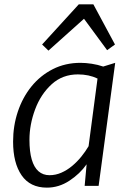

<svg xmlns="http://www.w3.org/2000/svg" viewBox="-20 -852 592 880"><path d="M195 8Q118 8 79 -48.5Q40 -105 40 -203Q40 -275.5 61.8 -340.5Q83.5 -405.5 124.2 -455.8Q165 -506 222 -535Q279 -564 349 -564Q372.5 -564 400.5 -559.8Q428.5 -555.5 453 -547L508 -564L432 0H368L377 -99Q346.5 -55.5 298.2 -23.8Q250 8 195 8ZM207 -49Q235 -49 261.2 -60.5Q287.5 -72 310.8 -91.5Q334 -111 353 -134.5Q372 -158 386 -182L427 -492Q387.5 -511 337 -511Q266.5 -511 217 -466Q167 -420.5 141 -350.8Q115 -281 115 -211Q115 -157 125.5 -121Q136 -85 156.5 -67Q177 -49 207 -49ZM202 -620 173 -648 341 -832H408L507 -648L471 -622L365 -766Z"/></svg>

Font: Koeln Type Sans Light
Style: Italic
Weight: 300
Italic angle: -7.5°
Designer: Eben Sorkin
Foundry: Eben Sorkin
Version: Version 2.001